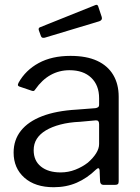

<svg xmlns="http://www.w3.org/2000/svg" viewBox="-20 -774 588 804"><path d="M382 -64Q345 -28 301.5 -9Q258 10 205 10Q127 10 82 -30Q37 -70 37 -135Q37 -188 67.5 -226.5Q98 -265 156.5 -287.5Q215 -310 301 -315L379 -321Q386 -322 390.5 -325Q395 -328 395 -336V-363Q395 -417 362 -448.5Q329 -480 271 -480Q228 -480 192 -460Q156 -440 128 -400Q125 -395 122 -393.5Q119 -392 113 -394L60 -412Q56 -414 55 -417Q54 -420 58 -428Q87 -480 142 -510Q197 -540 275 -540Q342 -540 386.5 -519.5Q431 -499 454 -460.5Q477 -422 477 -369V-15Q477 -6 473.5 -3Q470 0 463 0H412Q406 0 402.5 -4.5Q399 -9 399 -16L397 -62Q395 -76 382 -64ZM395 -254Q395 -271 381 -270L315 -264Q269 -262 233 -252.5Q197 -243 172 -228Q147 -213 134 -192.5Q121 -172 121 -145Q121 -101 151.5 -76.5Q182 -52 234 -52Q266 -52 295.5 -63.5Q325 -75 348 -93Q370 -112 382.5 -132Q395 -152 395 -171V-254ZM391 -748 406 -703Q410 -690 396 -685L167 -616Q160 -615 156.5 -616.5Q153 -618 151 -624L143 -646Q139 -657 148 -660L380 -753Q388 -756 391 -748Z"/></svg>

Font: Libre Franklin Thin
Style: Regular
Weight: 400
Version: Version 3.000